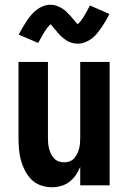

<svg xmlns="http://www.w3.org/2000/svg" viewBox="-20 -781 540 809"><path d="M198 8Q175 8 152 0Q129 -8 112.5 -24.5Q96 -41 85 -62.5Q74 -84 68 -106.5Q62 -129 60 -152.5Q58 -176 58 -200V-520H182V-200Q182 -188 183 -176.5Q184 -165 187 -154Q190 -143 195 -132.5Q200 -122 208 -113.5Q216 -105 227 -101Q238 -97 250 -97Q262 -97 273 -101Q284 -105 292 -113.5Q300 -122 305 -132.5Q310 -143 313 -154Q316 -165 317 -176.5Q318 -188 318 -200V-520H442V0H318V-78Q311 -60 299.5 -43.5Q288 -27 272.5 -15Q257 -3 237.5 2.5Q218 8 198 8ZM307 -597Q294 -597 282.5 -600.5Q271 -604 260.5 -610.5Q250 -617 240.5 -625.5Q231 -634 223.5 -643Q216 -652 207 -663Q198 -674 193 -679Q180 -667 168.5 -648.5Q157 -630 141 -600L59 -635Q68 -653 77 -668Q86 -683 94.5 -695.5Q103 -708 112 -718.5Q121 -729 133.5 -739Q146 -749 161.5 -755Q177 -761 193 -761Q206 -761 217.5 -757Q229 -753 239.5 -747Q250 -741 259.5 -732Q269 -723 276.5 -714.5Q284 -706 292 -696Q300 -686 307 -679Q320 -690 331.5 -708.5Q343 -727 359 -758L441 -722Q432 -704 423 -689Q414 -674 405.5 -662Q397 -650 388 -639Q379 -628 366.5 -618.5Q354 -609 338.5 -603Q323 -597 307 -597Z"/></svg>

Font: Iosevka SS04 Extrabold
Style: Regular
Weight: 800
Monospace: yes
Designer: Belleve Invis
Foundry: Belleve Invis
Version: Version 19.0.0; ttfautohint (v1.8.4)